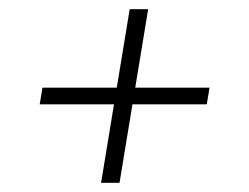

<svg xmlns="http://www.w3.org/2000/svg" viewBox="-20 -548 540 416"><path d="M239 -152H199L227 -322H66L72 -358H233L261 -528H301L273 -358H434L428 -322H267Z"/></svg>

Font: Iosevka Extralight
Style: Italic
Weight: 200
Italic angle: -9°
Monospace: yes
Designer: Belleve Invis
Foundry: Belleve Invis
Version: Version 32.5.0; ttfautohint (v1.8.4)